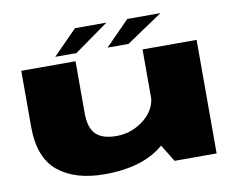

<svg xmlns="http://www.w3.org/2000/svg" viewBox="-81 -861 1217 976"><g transform="rotate(-10 527.5 -373.0)"><path d="M745 0H962V-586H683V-101ZM337 -586H57V-297.5Q57 -136.5 145 -65.5Q233 5.5 384 5.5Q604 5.5 712.5 -108.8Q821 -223 821 -283.5L685 -356.5Q685 -278.5 621 -227Q557 -175.5 476 -175.5Q405 -175.5 371 -208.5Q337 -241.5 337 -319.5ZM509.5 -626H617.5L804.5 -752H633.5ZM239.5 -626H348.5L525.5 -752H363.5Z"/></g></svg>

Font: Anybody ExtraExpanded Black
Style: Regular
Weight: 900
Width: 8
Version: Version 1.113;gftools[0.9.25]